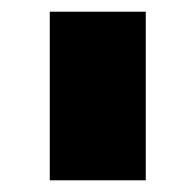

<svg xmlns="http://www.w3.org/2000/svg" viewBox="-20 -749 334 328"><path d="M65 -441V-729H229V-441Z"/></svg>

Font: BDO Grotesk Black
Style: Regular
Weight: 900
Designer: Deni Anggara
Foundry: Lokal Container
Version: Version 2.000